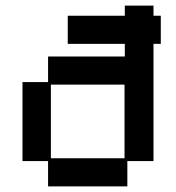

<svg xmlns="http://www.w3.org/2000/svg" viewBox="-20 -651 625 683"><path d="M151 12V-78H60V-359H151V-450H424V-495H221V-595H424V-631H526V-595H552V-495H526V-78H433V12ZM161 -88H423V-350H161Z"/></svg>

Font: Pixelify Sans
Style: Regular
Weight: 400
Designer: Stefie Justprince
Foundry: Typecalism Foundryline
Version: Version 1.000;February 13, 2025;FontCreator 15.0.0.3015 64-b